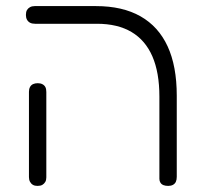

<svg xmlns="http://www.w3.org/2000/svg" viewBox="-20 -600 655 630"><path d="M532 10Q523 10 516.5 7.5Q510 5 506.5 -0.5Q503 -6 503 -13V-283Q503 -362 480 -415Q457 -468 411.5 -495Q366 -522 298 -522H95Q85 -522 78.5 -525.5Q72 -529 68.5 -535.5Q65 -542 65 -551Q65 -561 68.5 -567Q72 -573 78.5 -576.5Q85 -580 94 -580H295Q382 -580 441 -546.5Q500 -513 530 -448Q560 -383 560 -286V-20Q560 -10 557 -3.5Q554 3 547.5 6.5Q541 10 532 10ZM103 10Q94 10 88 6.5Q82 3 78.5 -3.5Q75 -10 75 -19V-299Q75 -308 78.5 -314.5Q82 -321 88.5 -324Q95 -327 104 -327Q113 -327 119.5 -323.5Q126 -320 129 -314Q132 -308 132 -298V-18Q132 -9 128.5 -3Q125 3 119 6.5Q113 10 103 10Z"/></svg>

Font: Fredoka Light
Style: Regular
Weight: 300
Designer: Ben Nathan
Foundry: Milena B. Brandão, Ben Nathan
Version: Version 2.001